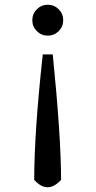

<svg xmlns="http://www.w3.org/2000/svg" viewBox="-20 -589 403 808"><path d="M246 -504Q246 -531 227 -550Q208 -569 181 -569Q154 -569 135 -550Q116 -531 116 -504Q116 -477 135 -458Q154 -439 181 -439Q208 -439 227 -458Q246 -477 246 -504ZM124 168Q180 230 237 168Q237 -12 202 -360H160Q124 -32 124 168Z"/></svg>

Font: Sawarabi Mincho
Style: Regular
Weight: 400
Version: Version 1.082; ttfautohint (v1.8.4.7-5d5b)